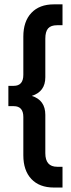

<svg xmlns="http://www.w3.org/2000/svg" viewBox="-20 -710 318 860"><path d="M260 -597H236Q208 -597 195.5 -582.8Q183 -568.5 183 -536.5V-364Q183 -299.5 122.5 -280.5Q183 -261.5 183 -195.5V-24Q183 37 236 37H260V130H221.5Q156.5 130 120.5 91.8Q84.5 53.5 84.5 -14.5V-186Q84.5 -234.5 41.5 -234.5H17.5V-325.5H41.5Q84.5 -325.5 84.5 -375V-546Q84.5 -614 120.5 -652.2Q156.5 -690.5 221.5 -690.5H260Z"/></svg>

Font: Overused Grotesk Medium
Style: Regular
Weight: 525
Version: Version 0.004